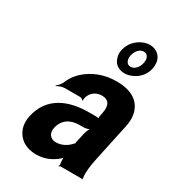

<svg xmlns="http://www.w3.org/2000/svg" viewBox="-193 -899 915 1015"><g transform="rotate(30 265.0 -391.5)"><path d="M476 -128 524 -352C531 -383 532 -410 527 -433C513 -501 457 -538 365 -538C300 -538 245 -519 201 -488C171 -467 142 -436 126 -397C121 -382 105 -365 95 -358L97 -355C107 -362 130 -370 145 -370H237C245 -370 255 -364 257 -359L260 -361C258 -366 261 -383 265 -390C278 -419 305 -434 335 -434C379 -434 393 -404 382 -353L379 -338C377 -331 377 -318 380 -314L384 -317C381 -321 369 -323 363 -323H319C196 -323 85 -279 57 -148C52 -125 52 -104 56 -85C69 -30 114 10 188 10C240 10 283 -11 315 -40C320 -44 326 -50 328 -54L324 -55C322 -51 322 -43 322 -37C322 -26 323 -16 325 -7C326 -5 322 1 321 3L324 5C325 3 329 0 332 0H459C461 0 462 2 463 3L466 1C465 0 465 -2 465 -4C465 -5 467 -7 467 -7L465 -10C461 -43 466 -80 476 -128ZM200 -159C213 -218 258 -240 310 -240H335C347 -240 369 -246 377 -253L374 -256C365 -249 355 -225 352 -211L341 -162C340 -159 337 -145 339 -143L343 -146C341 -148 334 -141 331 -138C311 -115 280 -98 246 -98C213 -98 192 -122 200 -159ZM303 -693C300 -679 300 -666 303 -655C310 -621 334 -595 378 -595C391 -595 405 -598 417 -603C452 -616 485 -645 495 -693C498 -706 497 -719 496 -732C490 -766 463 -793 420 -793C407 -793 393 -790 381 -785C347 -771 313 -741 303 -693ZM410 -746C434 -746 446 -724 439 -693C433 -663 411 -641 388 -641C365 -641 353 -664 359 -693C366 -724 386 -746 410 -746Z"/></g></svg>

Font: Asimov
Style: EdgeExtremeIt
Weight: 500
Designer: Google
Version: Version 2.000980: 2014